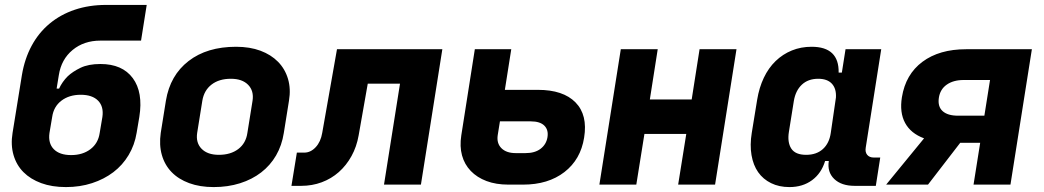

<svg xmlns="http://www.w3.org/2000/svg" viewBox="-20 -750 4240 780"><path d="M181 -210Q175 -168 198.5 -144Q222 -120 269 -120Q316 -120 347.5 -144Q379 -168 385 -210L396 -275Q402 -317 378.5 -341Q355 -365 308 -365Q261 -365 229.5 -341Q198 -317 192 -275ZM69 -445Q80 -511 108.5 -564Q137 -617 181.5 -654Q226 -691 284 -710.5Q342 -730 411 -730H576L553 -585H388Q321 -585 275 -547Q229 -509 219 -445L210 -390H220Q233 -418 255 -440Q275 -459 307 -474.5Q339 -490 388 -490Q477 -490 519.5 -432.5Q562 -375 546 -275L535 -210Q527 -161 502.5 -120Q478 -79 440.5 -50.5Q403 -22 354 -6Q305 10 248 10Q191 10 147.5 -6Q104 -22 75.5 -50.5Q47 -79 35 -120Q23 -161 31 -210Z M781 -210Q775 -170 799 -145.5Q823 -121 869 -121Q917 -121 948 -144.5Q979 -168 985 -210L1006 -341Q1012 -381 988 -405.5Q964 -430 918 -430Q870 -430 839.5 -406.5Q809 -383 802 -341ZM654 -341Q671 -444 746 -502Q821 -560 939 -560Q995 -560 1038 -544Q1081 -528 1109.5 -499Q1138 -470 1150 -429.5Q1162 -389 1154 -341L1133 -210Q1125 -159 1101.5 -118.5Q1078 -78 1041 -49.5Q1004 -21 955 -5.5Q906 10 848 10Q792 10 748.5 -6Q705 -22 677 -51Q649 -80 637.5 -120.5Q626 -161 633 -210Z M1349 -550H1777L1690 0H1540L1605 -410H1474L1437 -200Q1429 -154 1408 -116Q1387 -78 1356.5 -51Q1326 -24 1287 -9.5Q1248 5 1204 5H1164L1186 -130H1216Q1242 -130 1262.5 -152Q1283 -174 1289 -210Z M2002 -201Q1997 -168 2017 -148Q2037 -128 2075 -128H2115Q2153 -128 2176 -145.5Q2199 -163 2204 -192Q2209 -222 2191.5 -239.5Q2174 -257 2136 -257H2011ZM1854 -200 1909 -550H2057L2031 -385H2165Q2268 -385 2318 -334Q2368 -283 2353 -191Q2339 -102 2273 -51Q2207 0 2105 0H2045Q1995 0 1956.5 -14.5Q1918 -29 1892.5 -55.5Q1867 -82 1857 -118.5Q1847 -155 1854 -200Z M2415 0 2502 -550H2652L2620 -346H2790L2822 -550H2972L2885 0H2735L2768 -206H2598L2565 0Z M3034 -210 3056 -345Q3064 -394 3083 -434Q3102 -474 3131 -502Q3160 -530 3197 -545Q3234 -560 3277 -560Q3389 -560 3387 -455H3400L3415 -550H3560L3497 -150Q3494 -132 3503 -121Q3512 -110 3530 -110H3556L3538 5H3452Q3398 5 3369 -23Q3340 -51 3347 -96H3332Q3317 -46 3279 -18Q3241 10 3187 10Q3145 10 3112.5 -6Q3080 -22 3060 -50.5Q3040 -79 3033 -120Q3026 -161 3034 -210ZM3255 -121Q3297 -121 3323 -144.5Q3349 -168 3355 -210L3376 -354Q3378 -390 3359.5 -410Q3341 -430 3304 -430Q3263 -430 3237.5 -406Q3212 -382 3205 -340L3185 -215Q3178 -172 3194.5 -146.5Q3211 -121 3255 -121Z M3734 -188Q3680 -208 3657 -250.5Q3634 -293 3644 -355Q3659 -448 3727.5 -499Q3796 -550 3905 -550H4172L4085 0H3935L3962 -170H3881L3750 0H3580ZM3794 -352Q3789 -317 3809.5 -298.5Q3830 -280 3872 -280H3979L4002 -425H3895Q3853 -425 3826 -406Q3799 -387 3794 -352Z"/></svg>

Font: JetBrains Mono ExtraBold
Style: Italic
Weight: 800
Designer: Philipp Nurullin, Konstantin Bulenkov
Foundry: JetBrains
Version: Version 1.000; ttfautohint (v1.8.3)